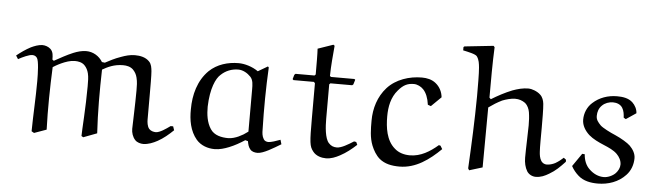

<svg xmlns="http://www.w3.org/2000/svg" viewBox="-46 -854 3593 1046"><g transform="rotate(5 1751.0 -331.0)"><path d="M422 4 432 10 506 -18C499 -133 499 -251 502 -366C530 -382 565 -400 614 -400C634 -400 654 -396 669 -382C681 -370 689 -356 693 -339C699 -316 699 -293 699 -269C699 -195 694 -75 694 -59C694 -38 701 -15 716 1C727 13 746 18 762 18C789 17 814 7 838 -6C869 -23 896 -46 922 -71L915 -92H901C876 -74 846 -53 824 -52C811 -52 796 -56 787 -66C775 -79 773 -104 773 -117V-248C773 -292 773 -360 771 -380C769 -399 767 -419 753 -433C733 -454 703 -460 674 -460C648 -460 623 -453 599 -444C564 -432 539 -418 514 -405L498 -407C479 -439 445 -459 408 -459C384 -459 360 -452 338 -443C302 -428 269 -409 236 -391L228 -397C228 -417 228 -439 212 -454C200 -465 183 -471 166 -471C145 -470 124 -462 105 -453C78 -439 53 -421 29 -402L41 -383C64 -396 100 -412 116 -412C127 -412 136 -409 143 -399C154 -383 156 -317 156 -273C156 -182 150 -90 149 2L163 10L230 -14C226 -127 228 -243 233 -356C242 -362 303 -400 350 -400C370 -400 390 -396 404 -382C416 -370 423 -355 427 -339C432 -320 432 -293 432 -269C432 -155 422 -28 422 4Z M1348 -431C1316 -454 1273 -466 1241 -466C1182 -466 1124 -449 1081 -408C1024 -352 1003 -272 1003 -193C1002 -135 1012 -75 1050 -30C1075 -1 1113 12 1150 12C1178 12 1204 4 1229 -6C1259 -18 1285 -33 1313 -51L1328 -47C1331 -30 1334 -16 1345 -3C1355 9 1371 12 1385 12C1417 12 1471 -22 1511 -46L1504 -70C1483 -62 1453 -52 1439 -52C1429 -52 1418 -56 1413 -65C1403 -81 1402 -99 1402 -117C1399 -230 1400 -344 1406 -457L1401 -462ZM1326 -99C1306 -84 1296 -78 1275 -68C1260 -61 1237 -54 1220 -54C1183 -54 1142 -62 1121 -95C1098 -130 1093 -173 1093 -215C1096 -316 1123 -372 1147 -393C1173 -418 1206 -431 1242 -431C1267 -431 1292 -417 1310 -398C1326 -381 1326 -355 1326 -329Z M1662 -582C1664 -556 1664 -492 1664 -441L1658 -435H1554L1548 -429L1541 -405L1546 -400H1658L1664 -393V-203C1664 -68 1666 -49 1687 -22C1705 2 1736 9 1759 9C1786 9 1811 -1 1835 -14C1867 -31 1896 -54 1923 -79L1916 -94L1904 -96C1874 -77 1838 -55 1813 -55C1796 -55 1781 -60 1768 -75C1746 -99 1742 -163 1742 -205V-394L1748 -400H1867L1873 -405L1881 -431L1876 -435H1748L1742 -440C1743 -498 1748 -549 1753 -606L1746 -611Z M2375 -114 2366 -116C2322 -78 2272 -47 2213 -47C2183 -47 2152 -55 2129 -76C2081 -117 2072 -187 2072 -248C2072 -300 2082 -353 2117 -393C2145 -426 2168 -436 2202 -436C2220 -436 2241 -426 2254 -412C2271 -394 2282 -367 2287 -330L2304 -324L2358 -377C2355 -406 2342 -433 2318 -452C2297 -469 2270 -475 2242 -475C2174 -475 2101 -452 2054 -400C2009 -350 1989 -284 1989 -217C1989 -171 1989 -125 2006 -82C2016 -57 2031 -31 2052 -13C2081 11 2118 19 2162 19C2251 19 2324 -35 2386 -96Z M3050 -107C3038 -96 3025 -85 3006 -74C2992 -67 2976 -62 2960 -62C2948 -62 2937 -68 2930 -78C2920 -94 2918 -112 2917 -128C2915 -152 2916 -216 2916 -260C2916 -302 2916 -362 2913 -390C2911 -408 2905 -426 2892 -438C2874 -456 2842 -466 2827 -466C2794 -466 2767 -458 2739 -448C2699 -432 2662 -412 2626 -390L2618 -398C2618 -490 2618 -589 2622 -674L2616 -681L2458 -664L2453 -660V-642C2480 -636 2522 -628 2530 -616C2543 -598 2545 -576 2547 -556C2550 -525 2550 -452 2550 -400C2549 -268 2543 -136 2536 -4L2542 6L2614 -16C2614 -124 2616 -234 2616 -344C2641 -362 2660 -374 2688 -388C2708 -396 2736 -404 2758 -404C2780 -404 2797 -398 2814 -386C2828 -374 2836 -355 2839 -338C2843 -313 2844 -290 2844 -266C2844 -230 2840 -143 2840 -89C2840 -62 2846 -36 2858 -16C2868 0 2887 10 2906 10C2934 10 2956 0 2979 -14C3012 -33 3035 -56 3063 -86V-97Z M3423 -383C3422 -405 3411 -426 3395 -441C3372 -462 3340 -466 3310 -466C3261 -466 3214 -450 3178 -417C3151 -393 3137 -358 3137 -323C3137 -291 3155 -263 3178 -242C3201 -222 3231 -208 3262 -195C3288 -184 3316 -172 3335 -153C3350 -138 3361 -118 3361 -97C3361 -79 3352 -62 3340 -49C3325 -33 3298 -21 3276 -21C3246 -21 3219 -34 3197 -55C3174 -76 3164 -106 3162 -136L3148 -137L3099 -66C3109 -47 3123 -30 3139 -16C3168 10 3208 17 3246 17C3303 17 3359 -2 3398 -44C3422 -69 3434 -103 3434 -138C3434 -163 3420 -186 3402 -204C3388 -218 3351 -240 3319 -254C3290 -266 3247 -288 3235 -300C3220 -316 3209 -328 3209 -350C3209 -372 3216 -393 3232 -408C3247 -423 3269 -431 3291 -431C3311 -431 3332 -424 3343 -406C3353 -390 3355 -371 3356 -353L3368 -346Z"/></g></svg>

Font: Neo Euler
Style: Euler
Weight: 500
Designer: Hermann Zapf
Version: Version 000.002